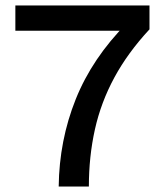

<svg xmlns="http://www.w3.org/2000/svg" viewBox="-20 -680 597 700"><path d="M36 -660H525V-573Q446 -488 397 -397.5Q348 -307 326 -208Q304 -109 304 0H194Q196 -168 256 -318Q316 -468 443 -596L464 -568H36Z"/></svg>

Font: Kantumruy Pro Medium
Style: Regular
Weight: 500
Designer: Sovichet Tep
Foundry: Sovichet Tep
Version: Version 1.002